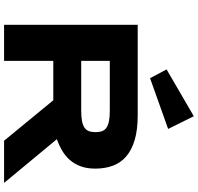

<svg xmlns="http://www.w3.org/2000/svg" viewBox="-35 -958 993 964"><g transform="rotate(90 462.0 -476.5)"><path d="M286.1 0H105V-670.9H559.1Q632.3 -670.9 683.3 -655.8Q734.4 -640.6 766.4 -612.8Q798.3 -585 812.7 -545.7Q827.1 -506.3 827.1 -458Q827.1 -415.5 815.2 -383.8Q803.2 -352.1 783 -329.3Q762.7 -306.6 735.8 -291Q709 -275.4 679.2 -265.1L898.9 0H687L483.9 -247.1H286.1ZM644 -459Q644 -478.5 638.9 -492.2Q633.8 -505.9 621.1 -514.4Q608.4 -522.9 587.2 -526.9Q565.9 -530.8 534.2 -530.8H286.1V-387.2H534.2Q565.9 -387.2 587.2 -391.1Q608.4 -395 621.1 -403.6Q633.8 -412.1 638.9 -425.8Q644 -439.5 644 -459ZM627.9 -823.7 373 -732.9 329.1 -815.9 564 -952.6Z"/></g></svg>

Font: Syncopate
Style: Bold
Weight: 700
Designer: Astigmatic (AOETI)
Foundry: Astigmatic (AOETI)
Version: Version 1.001 2011